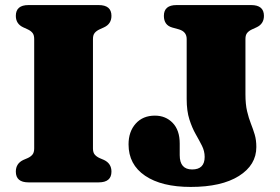

<svg xmlns="http://www.w3.org/2000/svg" viewBox="-20 -720 1104 758"><path d="M347 -134Q347 -118 354 -109.8Q361 -101.5 373 -96L390.5 -88.5Q420 -74.5 420 -42.5Q420 0 369.5 0H92.5Q42.5 0 42.5 -42.5Q42.5 -74.5 72 -88.5L89.5 -96Q101.5 -101.5 108.2 -109.8Q115 -118 115 -134V-566Q115 -582 108.2 -590.2Q101.5 -598.5 89.5 -604L72 -612Q42.5 -625.5 42.5 -657.5Q42.5 -700 92.5 -700H369.5Q420 -700 420 -657.5Q420 -625.5 390.5 -612L373 -604Q361 -598.5 354 -590.2Q347 -582 347 -566ZM992 -139.5Q992 -68.5 923.2 -25.2Q854.5 18 733 18Q618 18 552.8 -26.2Q487.5 -70.5 487.5 -150Q487.5 -200.5 515.8 -232Q544 -263.5 591.5 -263.5Q634 -263.5 661.8 -234.8Q689.5 -206 689.5 -153.5V-107.5Q689.5 -51 738.5 -51Q788 -51 788 -100.5Q788 -123.5 777.2 -144.8Q766.5 -166 752.5 -190.5Q738.5 -215 727.8 -248.2Q717 -281.5 717 -329V-566Q717 -595 686.5 -604L659.5 -611.5Q627 -621 627 -657.5Q627 -700 677 -700H971.5Q1022 -700 1022 -657.5Q1022 -625.5 992.5 -612L975 -604Q963 -598.5 956 -590.2Q949 -582 949 -566V-348Q949 -308 955.5 -280.8Q962 -253.5 970.5 -232Q979 -210.5 985.5 -189Q992 -167.5 992 -139.5Z"/></svg>

Font: Fraunces 9pt Soft Black
Style: Regular
Weight: 900
Version: Version 1.000;[b76b70a41]